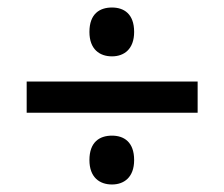

<svg xmlns="http://www.w3.org/2000/svg" viewBox="-20 -581 597 511"><path d="M278 -431C310 -431 337 -450 337 -496C337 -544 310 -561 278 -561C245 -561 218 -544 218 -496C218 -450 245 -431 278 -431ZM51 -364V-281H506V-364ZM278 -90C310 -90 337 -109 337 -155C337 -203 310 -220 278 -220C245 -220 218 -203 218 -155C218 -109 245 -90 278 -90Z"/></svg>

Font: Noto Sans Devanagari UI Medium
Style: Regular
Weight: 500
Designer: Jelle Bosma - Monotype Design Team
Foundry: Monotype Imaging Inc.
Version: Version 2.004